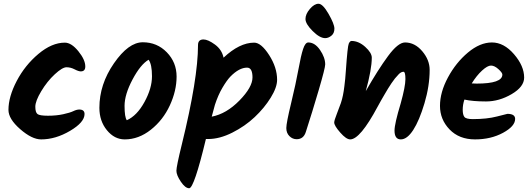

<svg xmlns="http://www.w3.org/2000/svg" viewBox="-20 -754 2825 1022"><path d="M25 -169Q25 -239 69 -323Q113 -407 184.5 -467Q256 -527 325 -527Q360 -527 397 -481.5Q434 -436 434 -400Q434 -374 410 -374Q398 -374 377 -385Q356 -396 334 -396Q312 -396 271.5 -358.5Q231 -321 199.5 -268.5Q168 -216 168 -186Q168 -156 179.5 -147Q191 -138 235.5 -138Q280 -138 316.5 -146Q353 -154 370.5 -162.5Q388 -171 402 -171Q430 -171 430 -147Q430 -103 353 -57.5Q276 -12 199 -12Q150 -12 87.5 -66.5Q25 -121 25 -169Z M771 -436Q728 -411 685.5 -331Q643 -251 643 -190.5Q643 -130 655 -114Q709 -138 749 -211Q789 -284 789 -348Q789 -412 771 -436ZM644 -12Q589 -12 549 -61Q509 -110 509 -180Q509 -305 586.5 -417Q664 -529 740 -529Q816 -529 868 -475.5Q920 -422 920 -346.5Q920 -271 884 -193Q848 -115 783 -63.5Q718 -12 644 -12Z M1333 -527Q1370 -527 1412.5 -461Q1455 -395 1455 -329Q1455 -289 1421 -234Q1387 -179 1335.5 -130.5Q1284 -82 1216.5 -48Q1149 -14 1088 -14H1076Q1013 248 987 248Q966 248 942.5 213Q919 178 919 155Q919 132 948 14Q1034 -336 1034 -514Q1034 -544 1063 -544Q1087 -544 1124 -517Q1161 -490 1170 -447Q1255 -527 1333 -527ZM1295 -394Q1253 -394 1206 -346Q1187 -326 1164 -287Q1141 -248 1124 -196L1107 -133Q1185 -148 1254.5 -219Q1324 -290 1324 -342Q1324 -394 1295 -394Z M1711 -551Q1682 -551 1644 -589Q1606 -627 1606 -653Q1606 -679 1629.5 -706.5Q1653 -734 1675.5 -734Q1698 -734 1729 -680Q1760 -626 1760 -601.5Q1760 -577 1744 -564Q1728 -551 1711 -551ZM1621 -528Q1656 -528 1683.5 -488Q1711 -448 1711 -411Q1711 -392 1676.5 -274.5Q1642 -157 1608 -52Q1596 -13 1559 -13Q1537 -13 1520.5 -29.5Q1504 -46 1504 -72.5Q1504 -99 1529.5 -204.5Q1555 -310 1568.5 -384.5Q1582 -459 1593.5 -493.5Q1605 -528 1621 -528Z M2136 -528Q2188 -528 2227.5 -481.5Q2267 -435 2267 -382Q2267 -297 2239.5 -204.5Q2212 -112 2179.5 -62Q2147 -12 2113.5 -12Q2080 -12 2080 -59Q2080 -95 2113 -204Q2138 -294 2138 -333Q2138 -372 2128 -372Q2115 -372 2102.5 -359Q2090 -346 2082 -336Q2074 -326 2063.5 -310.5Q2053 -295 2045.5 -282.5Q2038 -270 2026.5 -250.5Q2015 -231 2008 -218.5Q2001 -206 1990 -186Q1897 -12 1844 -12Q1823 -12 1791 -48.5Q1759 -85 1759 -102Q1759 -113 1773.5 -149.5Q1788 -186 1794.5 -205.5Q1801 -225 1805.5 -247Q1810 -269 1813 -294.5Q1816 -320 1817.5 -334Q1819 -348 1821 -378Q1830 -508 1836.5 -522Q1843 -536 1851 -536Q1889 -536 1924 -504.5Q1959 -473 1959 -447Q1959 -385 1927 -269Q1992 -383 2045.5 -455.5Q2099 -528 2136 -528Z M2452 -224Q2443 -197 2443 -170Q2443 -143 2452 -131.5Q2461 -120 2497 -120Q2572 -120 2625.5 -134Q2679 -148 2681 -148Q2722 -148 2722 -121Q2722 -82 2657.5 -47Q2593 -12 2508.5 -12Q2424 -12 2373 -65Q2322 -118 2322 -190.5Q2322 -263 2364.5 -342Q2407 -421 2471 -474.5Q2535 -528 2598.5 -528Q2662 -528 2716 -465.5Q2770 -403 2770 -341Q2770 -292 2703.5 -253Q2637 -214 2567 -214Q2497 -214 2452 -224ZM2491 -310Q2500 -309 2517 -309Q2654 -309 2654 -357Q2654 -367 2633 -386Q2612 -405 2593.5 -405Q2575 -405 2546 -378.5Q2517 -352 2491 -310Z"/></svg>

Font: Kalam
Style: Bold
Weight: 700
Version: Version 2.001;PS 1.0;hotconv 1.0.79;makeotf.lib2.5.61930; tt